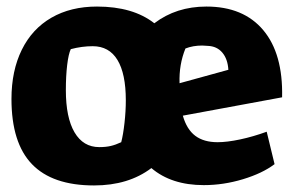

<svg xmlns="http://www.w3.org/2000/svg" viewBox="-20 -553 904 586"><path d="M15 -251Q15 -337 46.5 -401Q78 -465 137 -499Q196 -533 276 -533Q386 -533 451 -482Q518 -533 610 -533Q723 -533 783.5 -461Q844 -389 841 -256L538 -200Q550 -158 576 -138.5Q602 -119 644 -119Q673 -119 713 -127.5Q753 -136 794 -151L818 -52Q781 -24 721.5 -6Q662 12 602 12Q503 12 442 -40Q372 13 267 13Q140 13 77.5 -52Q15 -117 15 -251ZM677 -340Q675 -373 658.5 -392.5Q642 -412 614 -413L597 -414Q569 -414 546 -405Q526 -356 528 -299ZM350 -119Q356 -142 360 -178Q364 -214 364 -247Q364 -328 338.5 -370Q313 -412 263 -412Q230 -412 196 -403Q189 -388 185 -354.5Q181 -321 181 -278Q181 -194 207.5 -149Q234 -104 283 -104Q303 -104 318 -107.5Q333 -111 350 -119Z"/></svg>

Font: Suez One
Style: Regular
Weight: 400
Designer: Michal Sahar
Foundry: Hagilda
Version: Version 1.001